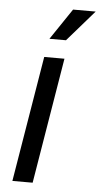

<svg xmlns="http://www.w3.org/2000/svg" viewBox="-54 -795 435 830"><g transform="rotate(5 163.5 -380.5)"><path d="M32.2 0 122.6 -545.9H210.4L120.1 0ZM138.2 -626 229 -760.7H327.1L210 -626Z"/></g></svg>

Font: Inter
Style: Italic
Weight: 400
Italic angle: -9.3988°
Designer: Rasmus Andersson
Foundry: rsms
Version: Version 4.001;git-66647c0bb